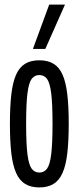

<svg xmlns="http://www.w3.org/2000/svg" viewBox="-20 -810 343 840"><path d="M23.4 -268.1Q23.4 -343.7 29.5 -396.9Q35.7 -450 50.3 -483Q64.9 -516 89.9 -531.1Q114.9 -546.2 152 -546.2Q189.2 -546.2 214.2 -531.1Q239.2 -516 253.8 -483Q268.4 -450 274.5 -396.9Q280.7 -343.7 280.7 -268.1Q280.7 -193.2 274.5 -140Q268.4 -86.8 253.8 -53.8Q239.2 -20.8 214.2 -5.4Q189.2 10 152 10Q114.9 10 89.9 -5.4Q64.9 -20.8 50.3 -53.8Q35.7 -86.8 29.5 -140Q23.4 -193.2 23.4 -268.1ZM94.3 -268.1Q94.3 -181 100.1 -134.9Q105.9 -88.8 118.6 -72Q131.2 -55.1 152 -55.1Q173.2 -55.1 185.7 -72Q198.2 -88.8 204 -134.9Q209.8 -181 209.8 -268.1Q209.8 -356.2 204 -402.1Q198.2 -448 185.7 -464.9Q173.2 -481.7 152 -481.7Q131.2 -481.7 118.6 -464.9Q105.9 -448 100.1 -402.1Q94.3 -356.2 94.3 -268.1ZM124 -596 195.3 -790H264.4L178.3 -596Z"/></svg>

Font: Georama ExtraCondensed Thin
Style: Regular
Weight: 100
Width: 2
Designer: Jean-Baptiste Levee
Foundry: Production Type
Version: Version 1.001